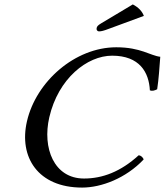

<svg xmlns="http://www.w3.org/2000/svg" viewBox="-20 -839 745 869"><path d="M351.7 10C438.7 10 549.4 -32 630 -117C628.1 -126 617.4 -136 607.4 -136C526.3 -62 444.2 -31 360.2 -31C224.2 -31 171 -169 203.1 -308C243.7 -484 374.5 -587 487.5 -587C611.5 -587 654.2 -512 658.3 -430C668.3 -426 680 -429 691.4 -435C698.7 -484 701.4 -530 705.4 -582C660.5 -587 617.3 -625 506.3 -625C319.3 -625 143.5 -470 102 -290C64.6 -128 151.7 10 351.7 10ZM581.1 -819 437.2 -733C422.1 -724 419 -719 417.4 -712C415.5 -704 419.9 -697 428.9 -697C437.9 -697 450.6 -700 473.7 -709L631.1 -767C623.3 -788.3 606.6 -805.7 581.1 -819Z"/></svg>

Font: Linux Libertine Mono O
Style: Mono Oblique
Weight: 400
Italic angle: -13°
Designer: Philipp H. Poll
Foundry: Philipp H. Poll
Version: Version 5.1.7